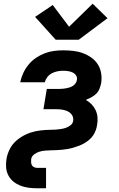

<svg xmlns="http://www.w3.org/2000/svg" viewBox="-20 -809 640 1034"><path d="M180 205Q157 205 134 202Q111 199 90.5 191Q70 183 53 169.5Q36 156 25.5 136.5Q15 117 13 94Q11 71 15 47Q17 34 21.5 20.5Q26 7 32.5 -6Q39 -19 48 -30.5Q57 -42 68 -51.5Q79 -61 91 -69Q103 -77 116.5 -83.5Q130 -90 143.5 -94.5Q157 -99 170.5 -102Q184 -105 197.5 -106.5Q211 -108 225 -109Q239 -110 252.5 -110Q266 -110 280 -111Q294 -112 307.5 -114Q321 -116 334.5 -120.5Q348 -125 360 -134.5Q372 -144 374 -158Q376 -169 372.5 -179.5Q369 -190 361.5 -197.5Q354 -205 344.5 -209.5Q335 -214 324.5 -216.5Q314 -219 302.5 -220Q291 -221 280 -221H214L232 -330H298Q308 -330 317.5 -331Q327 -332 336 -333.5Q345 -335 354.5 -338Q364 -341 372.5 -346.5Q381 -352 387 -360.5Q393 -369 394 -378Q397 -391 390 -402Q383 -413 371.5 -418.5Q360 -424 346.5 -426Q333 -428 320 -428Q305 -428 289.5 -425Q274 -422 259.5 -414.5Q245 -407 235 -394Q225 -381 221 -366H89Q94 -391 105 -415Q116 -439 133 -460Q150 -481 172.5 -496.5Q195 -512 219.5 -521.5Q244 -531 269.5 -534.5Q295 -538 320 -538Q347 -538 374 -535Q401 -532 425.5 -523Q450 -514 471 -499.5Q492 -485 506 -463.5Q520 -442 524.5 -415.5Q529 -389 525 -362Q522 -347 516 -331.5Q510 -316 498.5 -304.5Q487 -293 472 -285Q457 -277 442 -271Q459 -262 472.5 -248Q486 -234 494.5 -216.5Q503 -199 505 -178.5Q507 -158 503 -137Q501 -122 495.5 -107Q490 -92 481 -79Q472 -66 459.5 -55.5Q447 -45 433 -37Q419 -29 404 -23.5Q389 -18 374 -13.5Q359 -9 344 -6.5Q329 -4 314 -2.5Q299 -1 284 -0.5Q269 0 254 0.5Q239 1 224 2Q209 3 193.5 7.5Q178 12 164.5 22Q151 32 148 47Q147 56 147.5 65Q148 74 152 81Q156 88 164 91.5Q172 95 180 95H228V205ZM280 -595 169 -718 264 -782 352 -665 479 -789 559 -711 404 -595Z"/></svg>

Font: Iosevka Curly XBdExObl
Style: Regular
Weight: 800
Width: 7
Italic angle: -9°
Monospace: yes
Designer: Belleve Invis
Foundry: Belleve Invis
Version: Version 11.1.0; ttfautohint (v1.8.3)